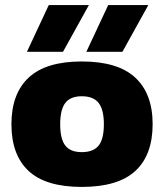

<svg xmlns="http://www.w3.org/2000/svg" viewBox="-20 -726 646 756"><path d="M86 -522 172 -706H330L228 -522ZM320 -522 406 -706H564L462 -522ZM302 10Q160 10 92.5 -53Q25 -116 25 -237Q25 -357 93 -420.5Q161 -484 302 -484Q444 -484 512.5 -420.5Q581 -357 581 -237Q581 -116 513 -53Q445 10 302 10ZM302 -127Q348 -127 368.5 -153Q389 -179 389 -237Q389 -294 368.5 -320.5Q348 -347 302 -347Q257 -347 237 -320.5Q217 -294 217 -237Q217 -179 237 -153Q257 -127 302 -127Z"/></svg>

Font: Kanit
Style: Bold
Weight: 700
Designer: Katatrad Team
Foundry: CadsonDemak
Version: Version 2.000; ttfautohint (v1.8.3)